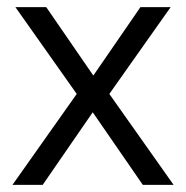

<svg xmlns="http://www.w3.org/2000/svg" viewBox="-20 -520 523 540"><path d="M15 0 195.8 -255.8 23.3 -500H110L242.5 -307.5L375 -500H460L287.5 -255.8L468.3 0H381.7L240.8 -204.2L100 0Z"/></svg>

Font: Funnel Sans Light
Style: Regular
Weight: 300
Designer: NORD ID, Kristian Moeller
Foundry: Dicotype
Version: Version 1.000